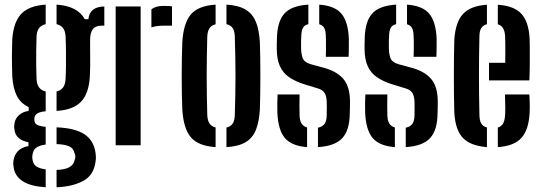

<svg xmlns="http://www.w3.org/2000/svg" viewBox="-20 -628 2344 830"><path d="M177.5 181.5Q113 177.5 79.2 156Q45.5 134.5 39.5 98.5Q38 91 37.5 83.5Q37 76 38 68.5Q41 43 56.8 26Q72.5 9 103 3.5V-13Q47 -24 42.5 -68Q41 -77 41 -81Q41 -85 42.5 -93Q44.5 -113.5 61 -129.2Q77.5 -145 104 -148.5V-165Q69.5 -181 52.8 -213.8Q36 -246.5 33 -299.5Q32.5 -323 32 -341.8Q31.5 -360.5 31.5 -378.2Q31.5 -396 32 -415Q32.5 -434 33 -457Q38 -532.5 71.8 -568Q105.5 -603.5 177.5 -608V-523.5Q158 -519 148.5 -506Q139 -493 138 -469.5Q137 -438 136.5 -406.5Q136 -375 136.5 -344.8Q137 -314.5 138 -287Q139 -263.5 148.8 -250.2Q158.5 -237 177.5 -232.5V-147Q151 -144.5 139.8 -136.5Q128.5 -128.5 128.5 -114.5Q128.5 -113.5 128.5 -112.5Q128.5 -111.5 128.5 -110Q128.5 -96 139.2 -89.2Q150 -82.5 177.5 -79.5V-3Q154 -0.5 139 9Q124 18.5 121 38Q119.5 44.5 119.5 51Q119.5 57.5 121 64.5Q124 83.5 139 92.5Q154 101.5 177.5 104ZM224.5 181.5V106.5Q259.5 105.5 279 95.2Q298.5 85 303 62.5Q306 55.5 305.8 48.8Q305.5 42 302.5 35Q298 13 278.8 4.5Q259.5 -4 224.5 -5V-77.5Q304 -74.5 344.8 -47.8Q385.5 -21 393 33Q394 40 394.5 49.5Q395 59 393 70.5Q385.5 130 339 154.5Q292.5 179 224.5 181.5ZM224.5 -148.5V-232.5Q243 -237 252.8 -250.2Q262.5 -263.5 263.5 -287Q265 -314.5 265.2 -344.8Q265.5 -375 265.2 -406.5Q265 -438 263.5 -469.5Q262.5 -493 253 -506Q243.5 -519 224.5 -523.5V-608Q315.5 -602 346.5 -545H362Q365 -572.5 382.2 -586Q399.5 -599.5 431 -600V-517H418.5Q393.5 -517 381.5 -502Q369.5 -487 369.5 -454.5V-427.5Q369.5 -403 369.8 -383.2Q370 -363.5 369.8 -343.8Q369.5 -324 368.5 -299.5Q364.5 -224.5 330.8 -188.8Q297 -153 224.5 -148.5Z M480 0V-600H588V0ZM634.5 -509.5V-587.5Q653 -602.5 686.5 -602.5Q697 -602.5 707.2 -602Q717.5 -601.5 723.5 -601V-517H687.5Q655.5 -517 634.5 -509.5Z M768 -157Q767 -185.5 766.2 -222.5Q765.5 -259.5 765.5 -299Q765.5 -338.5 766.2 -376Q767 -413.5 768 -443.5Q772.5 -526 804 -564.5Q835.5 -603 912 -608V-523Q893.5 -518.5 885.2 -505.5Q877 -492.5 876 -469.5Q875 -425.5 874.2 -383.5Q873.5 -341.5 873.5 -300Q873.5 -258.5 874.2 -216.5Q875 -174.5 876 -131Q877 -107.5 885.5 -94.5Q894 -81.5 912 -77V8Q836 3 804.2 -35.5Q772.5 -74 768 -157ZM959 8V-76.5Q977.5 -81 986 -94.2Q994.5 -107.5 995 -131Q996.5 -175 997.2 -217Q998 -259 998 -300.5Q998 -342 997.2 -383.8Q996.5 -425.5 995 -469.5Q994.5 -493.5 986.2 -506.2Q978 -519 959 -523.5V-608Q1010.5 -605 1041.2 -586.8Q1072 -568.5 1086.2 -533.5Q1100.5 -498.5 1103.5 -443.5Q1104.5 -414.5 1105 -377.8Q1105.5 -341 1105.5 -301.2Q1105.5 -261.5 1105 -224.2Q1104.5 -187 1103.5 -157Q1100.5 -102 1086.2 -66.5Q1072 -31 1041.2 -13Q1010.5 5 959 8Z M1179 -141.5Q1178.5 -159.5 1178.8 -182.5Q1179 -205.5 1180 -219.5H1275Q1274.5 -191.5 1274.5 -168.8Q1274.5 -146 1275 -130.5Q1275.5 -106.5 1283.5 -94Q1291.5 -81.5 1307.5 -77V8Q1240 3 1211 -32Q1182 -67 1179 -141.5ZM1354.5 8V-76Q1374.5 -80 1383.2 -92.8Q1392 -105.5 1392.5 -130.5Q1392.5 -144 1392.5 -150.8Q1392.5 -157.5 1392.8 -163.8Q1393 -170 1392.5 -182.5Q1392.5 -208.5 1384.5 -223.8Q1376.5 -239 1355 -245.5L1296 -263.5Q1256.5 -276 1230 -294.2Q1203.5 -312.5 1190.2 -341.5Q1177 -370.5 1176.5 -414.5Q1176.5 -425.5 1176.5 -435.5Q1176.5 -445.5 1177 -456.5Q1177.5 -532 1208 -567.8Q1238.5 -603.5 1313 -608V-523.5Q1296.5 -520 1289.8 -508Q1283 -496 1282.5 -473Q1282 -458.5 1281.5 -449.8Q1281 -441 1281.5 -423Q1281.5 -395 1288.5 -377Q1295.5 -359 1321.5 -351L1374.5 -336.5Q1434 -321.5 1463.5 -287.8Q1493 -254 1493 -188Q1493 -176.5 1492.8 -163.5Q1492.5 -150.5 1492 -138.5Q1491.5 -65.5 1459.8 -31Q1428 3.5 1354.5 8ZM1388.5 -382.5Q1389 -395 1389.2 -412.5Q1389.5 -430 1389.2 -446.5Q1389 -463 1388.5 -473Q1388 -495.5 1381.5 -507.2Q1375 -519 1360 -523V-608Q1428 -603 1456.5 -568.2Q1485 -533.5 1488 -461Q1488 -449.5 1488 -434.5Q1488 -419.5 1487.8 -405.5Q1487.5 -391.5 1487 -382.5Z M1558.5 -141.5Q1558 -159.5 1558.2 -182.5Q1558.5 -205.5 1559.5 -219.5H1654.5Q1654 -191.5 1654 -168.8Q1654 -146 1654.5 -130.5Q1655 -106.5 1663 -94Q1671 -81.5 1687 -77V8Q1619.5 3 1590.5 -32Q1561.5 -67 1558.5 -141.5ZM1734 8V-76Q1754 -80 1762.8 -92.8Q1771.5 -105.5 1772 -130.5Q1772 -144 1772 -150.8Q1772 -157.5 1772.2 -163.8Q1772.5 -170 1772 -182.5Q1772 -208.5 1764 -223.8Q1756 -239 1734.5 -245.5L1675.5 -263.5Q1636 -276 1609.5 -294.2Q1583 -312.5 1569.8 -341.5Q1556.5 -370.5 1556 -414.5Q1556 -425.5 1556 -435.5Q1556 -445.5 1556.5 -456.5Q1557 -532 1587.5 -567.8Q1618 -603.5 1692.5 -608V-523.5Q1676 -520 1669.2 -508Q1662.5 -496 1662 -473Q1661.5 -458.5 1661 -449.8Q1660.5 -441 1661 -423Q1661 -395 1668 -377Q1675 -359 1701 -351L1754 -336.5Q1813.5 -321.5 1843 -287.8Q1872.5 -254 1872.5 -188Q1872.5 -176.5 1872.2 -163.5Q1872 -150.5 1871.5 -138.5Q1871 -65.5 1839.2 -31Q1807.5 3.5 1734 8ZM1768 -382.5Q1768.5 -395 1768.8 -412.5Q1769 -430 1768.8 -446.5Q1768.5 -463 1768 -473Q1767.5 -495.5 1761 -507.2Q1754.5 -519 1739.5 -523V-608Q1807.5 -603 1836 -568.2Q1864.5 -533.5 1867.5 -461Q1867.5 -449.5 1867.5 -434.5Q1867.5 -419.5 1867.2 -405.5Q1867 -391.5 1866.5 -382.5Z M1944 -141.5Q1943 -170 1942.5 -211.2Q1942 -252.5 1942 -297.8Q1942 -343 1942.5 -385Q1943 -427 1944 -457Q1949 -532.5 1981.8 -567.8Q2014.5 -603 2085 -607.5V-523.5Q2068.5 -519 2060.8 -507Q2053 -495 2052.5 -473Q2051.5 -428.5 2051 -386Q2050.5 -343.5 2050.5 -301.5Q2050.5 -259.5 2051 -217.2Q2051.5 -175 2052.5 -130.5Q2053 -106.5 2060.5 -94Q2068 -81.5 2085 -77V8Q2013.5 2.5 1980.8 -32.2Q1948 -67 1944 -141.5ZM2132 8V-76.5Q2147.5 -81.5 2154.8 -94Q2162 -106.5 2163.5 -130.5Q2164.5 -146 2164.2 -168.8Q2164 -191.5 2163 -219.5H2268.5Q2269.5 -205.5 2270 -182.5Q2270.5 -159.5 2269.5 -141.5Q2266 -67 2234 -31.8Q2202 3.5 2132 8ZM2094 -280.5V-356.5H2164Q2164.5 -383.5 2164.5 -406.8Q2164.5 -430 2164.2 -447.2Q2164 -464.5 2163.5 -473Q2162 -494 2154.5 -506.2Q2147 -518.5 2132 -523V-607.5Q2202 -603 2233.8 -568.5Q2265.5 -534 2269.5 -461Q2270 -448 2270.2 -419.2Q2270.5 -390.5 2270.2 -354Q2270 -317.5 2268.5 -280.5Z"/></svg>

Font: Big Shoulders Stencil Display Thin
Style: Bold
Weight: 700
Version: Version 2.001